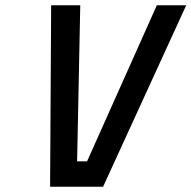

<svg xmlns="http://www.w3.org/2000/svg" viewBox="-20 -712 730 732"><path d="M312 -97H274L286 -692H175L171 0H373L690 -692H578Z"/></svg>

Font: RazerF5 SemiBold
Style: Italic
Weight: 600
Foundry: Razer Inc.
Version: Version 2